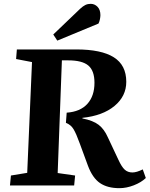

<svg xmlns="http://www.w3.org/2000/svg" viewBox="-20 -968 783 1002"><path d="M328 -380Q399 -385 436 -426Q473 -467 473 -536Q473 -599 441 -626Q409 -653 336 -653H303L281 -65L372 -52L367 0H32L37 -52L122 -66L147 -644L64 -660L68 -710H378Q509 -710 574 -669Q639 -628 639 -541Q639 -466 577.5 -415Q516 -364 410 -353V-350Q466 -339 495 -316.5Q524 -294 543 -251L598 -134Q615 -97 631 -82.5Q647 -68 671 -68Q693 -68 725 -84L741 -39Q717 -16 678.5 -1Q640 14 603 14Q541 14 502 -12.5Q463 -39 439 -103L396 -220Q378 -270 364 -293.5Q350 -317 324 -327ZM398 -922Q413 -936 425.5 -942Q438 -948 453 -948Q474 -948 489 -932.5Q504 -917 504 -889Q504 -880 501.5 -867.5Q499 -855 494 -845L279 -756L258 -788Z"/></svg>

Font: Literata 36pt
Style: Bold Italic
Weight: 700
Italic angle: -2°
Designer: Latin by Veronika Burian and Jose Scaglione. Greek by Irene Vlachou. Cyrillic by Vera Evstafieva
Foundry: TypeTogether
Version: Version 3.002